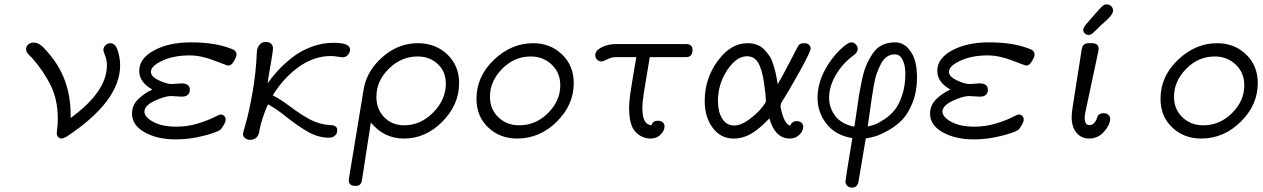

<svg xmlns="http://www.w3.org/2000/svg" viewBox="-20 -634 5814 884"><path d="M100.1 -408.2Q100.1 -421.4 110.6 -429.7Q121.1 -438 133.8 -438Q150.9 -438 166.5 -427Q182.1 -416 212.9 -377.9Q304.7 -265.1 305.2 -107.9V-90.8Q472.2 -211.9 472.2 -333Q472.2 -356.9 464.1 -377.4Q456.1 -397.9 456.1 -402.8Q456.1 -417 466.1 -426Q476.1 -435.1 487.8 -435.1Q511.7 -435.1 522.5 -400.1Q533.2 -365.2 533.2 -334Q533.2 -167 285.2 -3.9Q269 3.9 265.1 3.9Q253.9 3.9 247.6 -3.7Q241.2 -11.2 241.2 -22Q241.2 -23.9 243.7 -43.5Q246.1 -63 246.1 -86.9Q246.1 -174.8 213.6 -240.5Q181.2 -306.2 127 -368.2Q125 -370.1 120.1 -374.5Q115.2 -378.9 113.5 -380.9Q111.8 -382.8 108.4 -387Q105 -391.1 103.5 -393.6Q102.1 -396 101.1 -400.1Q100.1 -404.3 100.1 -408.2Z M587.9 -110.8Q587.9 -150.9 617.9 -179Q647.9 -207 680.7 -221.2V-222.2Q620.6 -256.3 621.1 -308.1Q621.1 -365.2 689.5 -402.1Q757.8 -439 858.9 -439Q972.7 -439 1047.9 -408.2Q1068.8 -401.4 1068.8 -381.8Q1068.8 -372.1 1056.9 -352.1Q1044.9 -332 1031.7 -332Q1025.9 -332 965.8 -355.5Q905.8 -378.9 853 -378.9Q779.8 -378.9 727.3 -354.5Q674.8 -330.1 674.8 -303.2Q674.8 -281.2 710.9 -264.2Q747.1 -247.1 770 -247.1Q775.9 -247.1 792 -248.5Q808.1 -250 815.9 -250Q854 -250 854 -221.2Q854 -189 816.9 -189Q809.1 -189 792 -190.4Q774.9 -191.9 768.1 -191.9Q739.3 -191.9 692.1 -169.9Q645 -147.9 645 -120.1Q645 -95.2 685.5 -73Q726.1 -50.8 792 -50.8Q842.8 -50.8 889.4 -64.9Q936 -79.1 963.4 -93Q990.7 -106.9 995.1 -106.9Q1004.9 -106.9 1012 -100.6Q1019 -94.2 1019 -83Q1019 -73.2 1009 -56.6Q999 -40 994.1 -36.1Q977.1 -23.9 914.6 -8.1Q852.1 7.8 790 7.8Q704.1 7.8 646 -24.9Q587.9 -57.6 587.9 -110.8Z M1098.6 -18.1Q1098.6 -21 1112.8 -70.6Q1127 -120.1 1142.8 -209.5Q1158.7 -298.8 1162.6 -395Q1163.6 -414.1 1172.6 -425Q1181.6 -436 1189.2 -438.5Q1196.8 -440.9 1204.6 -440.9Q1217.8 -440.9 1227.3 -433.3Q1236.8 -425.8 1236.8 -411.9Q1236.8 -397.9 1225.8 -335.4Q1214.8 -272.9 1211.9 -250Q1231.9 -278.8 1258.8 -308.3Q1285.6 -337.9 1324.2 -368.4Q1362.8 -398.9 1412.8 -418Q1462.9 -437 1515.6 -437Q1591.8 -437 1591.8 -405.8Q1591.8 -392.6 1581.8 -381.3Q1571.8 -370.1 1556.6 -370.1Q1552.7 -370.1 1535.2 -373Q1517.6 -376 1502.9 -376Q1425.8 -376 1355.7 -325.9Q1285.6 -275.9 1235.8 -194.8Q1269 -178.7 1317.4 -142.3Q1365.7 -106 1408.2 -83.5Q1450.7 -61 1499 -58.1Q1533.2 -58.1 1532.7 -34.2Q1532.7 -28.3 1530.8 -21.7Q1528.8 -15.1 1519.8 -7.6Q1510.7 0 1494.6 0Q1446.8 0 1400.9 -25.4Q1355 -50.8 1301.5 -93.5Q1248 -136.2 1213.9 -153.8Q1198.7 -119.6 1189.2 -90.3Q1179.7 -61 1176.3 -42Q1172.9 -22.9 1171.9 -20Q1162.1 9.8 1130.9 9.8Q1117.7 9.8 1108.2 2Q1098.6 -5.9 1098.6 -18.1Z M1585.9 196.8Q1585.9 189 1586.9 186L1650.9 -202.1Q1656.7 -240.2 1662.6 -256.8Q1686.5 -328.6 1753.7 -381.8Q1820.8 -435.1 1904.8 -435.1Q1984.9 -435.1 2039.3 -383.5Q2093.8 -332 2093.8 -251Q2093.8 -151.9 2016.8 -74Q1939.9 3.9 1839.8 3.9Q1748 3.9 1687.5 -69.8L1646.5 195.8Q1643.6 221.7 1616.7 222.2Q1585.9 221.7 1585.9 196.8ZM1712.9 -188Q1712.9 -131.8 1748.8 -94.5Q1784.7 -57.1 1841.8 -57.1Q1916 -57.1 1974.4 -116Q2032.7 -174.8 2032.7 -249Q2032.7 -305.2 1995.1 -339.6Q1957.5 -374 1902.8 -374Q1827.6 -374 1770.3 -317.6Q1712.9 -261.2 1712.9 -188Z M2173.8 -179.2Q2173.8 -282.2 2254.2 -358.6Q2334.5 -435.1 2434.6 -435.1Q2513.7 -435.1 2567.6 -383.5Q2621.6 -332 2621.6 -251Q2621.6 -150.9 2543.2 -73.5Q2464.8 3.9 2360.8 3.9Q2281.7 3.9 2227.8 -47.1Q2173.8 -98.1 2173.8 -179.2ZM2235.8 -189Q2235.8 -130.9 2274.7 -94Q2313.5 -57.1 2370.6 -57.1Q2446.8 -57.1 2503.2 -113.5Q2559.6 -169.9 2559.6 -241.2Q2559.6 -299.3 2520 -336.7Q2480.5 -374 2423.8 -374Q2347.7 -374 2291.7 -316.9Q2235.8 -259.8 2235.8 -189Z M2720.7 -380.9Q2720.7 -400.9 2749.5 -416Q2778.3 -431.2 2818.4 -431.2H3137.7Q3168.5 -431.2 3168.5 -404.8Q3168.5 -370.6 3138.7 -371.1H2971.7Q2967.8 -345.2 2958.7 -293.2Q2949.7 -241.2 2943.6 -201.2Q2937.5 -161.1 2937.5 -134.8Q2937.5 -60.5 2979.5 -57.1Q2985.4 -78.1 3009.3 -78.1Q3022.5 -78.1 3031 -71Q3039.6 -64 3039.6 -51.8Q3039.6 -32.7 3021.5 -14.4Q3003.4 3.9 2975.6 3.9Q2935.5 3.9 2906 -26.6Q2876.5 -57.1 2876.5 -137.2Q2876.5 -165 2882.1 -204.1Q2887.7 -243.2 2896.5 -294.2Q2905.3 -345.2 2909.7 -371.1H2818.4Q2795.4 -371.1 2776.4 -361.1Q2757.3 -351.1 2749.5 -351.1Q2737.3 -351.1 2729 -359.4Q2720.7 -367.7 2720.7 -380.9Z M3224.6 -168.9Q3224.6 -272 3284.4 -353.5Q3344.2 -435.1 3421.4 -435.1Q3446.3 -435.1 3466.3 -427.5Q3486.3 -419.9 3500.5 -404.1Q3514.6 -388.2 3523.9 -374.5Q3533.2 -360.8 3540.3 -337.4Q3547.4 -314 3550.3 -302.5Q3553.2 -291 3556.9 -269Q3560.5 -247.1 3560.5 -246.1Q3578.6 -276.9 3593.5 -305.4Q3608.4 -334 3617.9 -351.6Q3627.4 -369.1 3635 -384.5Q3642.6 -399.9 3647 -408Q3651.4 -416 3655.3 -422.6Q3659.2 -429.2 3663.3 -431.2Q3667.5 -433.1 3671.4 -434.1Q3675.3 -435.1 3682.6 -435.1Q3698.7 -435.1 3705.6 -427Q3712.4 -418.9 3712.4 -410.2Q3712.4 -397 3664.3 -309.6Q3616.2 -222.2 3578.6 -163.1Q3572.8 -154.3 3574.2 -140.1Q3589.4 -62 3618.7 -55.2Q3625.5 -76.2 3648.4 -76.2Q3661.6 -76.2 3669.9 -69.1Q3678.2 -62 3678.2 -49.8Q3678.2 -30.8 3660.4 -13.4Q3642.6 3.9 3617.2 3.9Q3548.3 3.9 3522.5 -88.9Q3464.4 -27.8 3419.4 -8.8Q3388.7 4.4 3357.4 3.9Q3298.3 3.9 3261.5 -45.4Q3224.6 -94.7 3224.6 -168.9ZM3285.6 -168.9Q3285.6 -120.1 3304.9 -88.1Q3324.2 -56.2 3360.4 -56.2Q3391.1 -56.2 3427.2 -82.5Q3463.4 -108.9 3484.9 -135Q3506.3 -161.1 3506.3 -167Q3506.3 -193.8 3497.3 -254.9Q3488.3 -315.9 3470.2 -346.2Q3452.1 -375 3419.4 -375Q3370.6 -375 3328.1 -311Q3285.6 -247.1 3285.6 -168.9Z M3744.1 -183.1Q3744.1 -250 3779.8 -314.9Q3815.4 -379.9 3868.2 -422.9Q3888.2 -439 3899.4 -439Q3911.6 -439 3920.4 -429.4Q3929.2 -419.9 3929.2 -409.2Q3929.2 -392.1 3907.2 -377Q3858.4 -340.8 3827.9 -288.3Q3797.4 -235.8 3797.4 -184.1Q3797.4 -136.2 3826.4 -99.1Q3855.5 -62 3913.1 -50.8Q3918 -75.7 3924.1 -120.4Q3930.2 -165 3935.3 -196Q3940.4 -227.1 3949 -267.6Q3957.5 -308.1 3969.5 -335.4Q3981.4 -362.8 3998.8 -388.4Q4016.1 -414.1 4041.7 -426.5Q4067.4 -439 4100.1 -439Q4137.2 -439 4161.9 -410.9Q4186.5 -382.8 4194.3 -348.9Q4202.1 -314.9 4202.1 -277.8Q4202.1 -213.9 4182.1 -162.8Q4162.1 -111.8 4134.3 -83Q4106.4 -54.2 4070.8 -34.2Q4035.2 -14.2 4010.7 -6.6Q3986.3 1 3966.3 2.9L3933.1 199.2Q3929.2 230 3901.4 230Q3890.1 230 3881.3 221.9Q3872.6 213.9 3872.6 201.2Q3872.6 193.4 3904.3 2Q3826.2 -11.2 3785.2 -64.2Q3744.1 -117.2 3744.1 -183.1ZM3975.1 -51.8Q3991.2 -54.7 4008.8 -61.3Q4026.4 -67.9 4052.7 -85.4Q4079.1 -103 4099.1 -127.4Q4119.1 -151.9 4133.8 -196Q4148.4 -240.2 4148.4 -294.9Q4148.4 -334 4135.5 -358.9Q4122.6 -383.8 4101.3 -383.8Q4080.1 -383.8 4064.2 -373.3Q4048.3 -362.8 4037.4 -342.3Q4026.4 -321.8 4017.8 -298.8Q4009.3 -275.9 4003.4 -241.9Q3997.6 -208 3993.4 -180.4Q3989.3 -152.8 3984.1 -114.3Q3979 -75.7 3975.1 -51.8Z M4262.2 -110.8Q4262.2 -150.9 4292.2 -179Q4322.3 -207 4355 -221.2V-222.2Q4294.9 -256.3 4295.4 -308.1Q4295.4 -365.2 4363.8 -402.1Q4432.1 -439 4533.2 -439Q4647 -439 4722.2 -408.2Q4743.2 -401.4 4743.2 -381.8Q4743.2 -372.1 4731.2 -352.1Q4719.2 -332 4706.1 -332Q4700.2 -332 4640.1 -355.5Q4580.1 -378.9 4527.3 -378.9Q4454.1 -378.9 4401.6 -354.5Q4349.1 -330.1 4349.1 -303.2Q4349.1 -281.2 4385.3 -264.2Q4421.4 -247.1 4444.3 -247.1Q4450.2 -247.1 4466.3 -248.5Q4482.4 -250 4490.2 -250Q4528.3 -250 4528.3 -221.2Q4528.3 -189 4491.2 -189Q4483.4 -189 4466.3 -190.4Q4449.2 -191.9 4442.4 -191.9Q4413.6 -191.9 4366.5 -169.9Q4319.3 -147.9 4319.3 -120.1Q4319.3 -95.2 4359.9 -73Q4400.4 -50.8 4466.3 -50.8Q4517.1 -50.8 4563.7 -64.9Q4610.4 -79.1 4637.7 -93Q4665 -106.9 4669.4 -106.9Q4679.2 -106.9 4686.3 -100.6Q4693.4 -94.2 4693.4 -83Q4693.4 -73.2 4683.3 -56.6Q4673.3 -40 4668.5 -36.1Q4651.4 -23.9 4588.9 -8.1Q4526.4 7.8 4464.4 7.8Q4378.4 7.8 4320.3 -24.9Q4262.2 -57.6 4262.2 -110.8Z M4914.1 -94.2Q4914.1 -111.3 4918 -137.2L4960 -404.8Q4961.9 -413.6 4963.1 -418.2Q4964.4 -422.9 4971.7 -429Q4979 -435.1 4992.2 -435.1H5008.3Q5038.1 -435.1 5038.1 -409.2Q5038.1 -403.3 5037.1 -398.9L4978 -121.1Q4974.1 -103 4974.1 -91.8Q4974.1 -57.6 4996.1 -58.1Q5016.1 -58.1 5027.3 -82Q5028.3 -84 5030.8 -91.1Q5033.2 -98.1 5035.2 -101.6Q5037.1 -105 5043.7 -108.9Q5050.3 -112.8 5059.1 -112.8H5060.1Q5076.2 -112.8 5083.7 -105Q5091.3 -97.2 5091.3 -86.9Q5091.3 -60.1 5063.7 -28.1Q5036.1 3.9 4994.1 3.9Q4958 3.9 4936 -23.2Q4914.1 -50.3 4914.1 -94.2ZM5016.1 -563Q5048.3 -600.1 5056.6 -606.9Q5064.9 -613.8 5076.2 -613.8Q5088.4 -613.8 5096.7 -605Q5105 -596.2 5105 -584Q5105 -570.8 5080.1 -545.9Q5072.3 -538.1 5047.4 -516.1Q5027.3 -496.1 5014.2 -483.9Q5002.9 -472.7 4992.2 -473.1Q4982.4 -473.1 4974.9 -480Q4967.3 -486.8 4967.3 -496.8Q4967.3 -506.8 4981.2 -522.9Q4995.1 -539.1 5016.1 -563Z M5323.2 -179.2Q5323.2 -282.2 5403.6 -358.6Q5483.9 -435.1 5584 -435.1Q5663.1 -435.1 5717 -383.5Q5771 -332 5771 -251Q5771 -150.9 5692.6 -73.5Q5614.3 3.9 5510.3 3.9Q5431.2 3.9 5377.2 -47.1Q5323.2 -98.1 5323.2 -179.2ZM5385.3 -189Q5385.3 -130.9 5424.1 -94Q5462.9 -57.1 5520 -57.1Q5596.2 -57.1 5652.6 -113.5Q5709 -169.9 5709 -241.2Q5709 -299.3 5669.4 -336.7Q5629.9 -374 5573.2 -374Q5497.1 -374 5441.2 -316.9Q5385.3 -259.8 5385.3 -189Z"/></svg>

Font: CMU Typewriter Text
Style: LightOblique
Weight: 200
Italic angle: -9.46001°
Version: Version 0.7.0